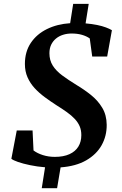

<svg xmlns="http://www.w3.org/2000/svg" viewBox="-20 -874 646 1014"><path d="M200.5 120 218 9.5Q175.5 6 138.5 -1.8Q101.5 -9.5 75.5 -18.5Q49.5 -27.5 40 -35.5L68.5 -185H152L157 -79.5Q176.5 -64.5 206.2 -55Q236 -45.5 269.5 -45.5Q315.5 -45.5 346.8 -59.8Q378 -74 393.8 -99.8Q409.5 -125.5 409.5 -160.5Q409.5 -186.5 400.8 -207Q392 -227.5 375 -245.8Q358 -264 333.2 -281.8Q308.5 -299.5 277 -319Q246 -339 216.5 -360.8Q187 -382.5 163.2 -408.2Q139.5 -434 125.5 -465.5Q111.5 -497 111.5 -536Q111.5 -601 142.8 -647.5Q174 -694 228 -720.5Q282 -747 350.5 -751.5L366.5 -853.5H448.5L432 -750.5Q466.5 -747.5 493.2 -742Q520 -736.5 539.2 -729.2Q558.5 -722 571 -714.5L546 -575.5H467L454 -671Q437 -683 413 -690Q389 -697 358.5 -697Q334 -697 312.8 -690.2Q291.5 -683.5 275.5 -670.2Q259.5 -657 250.2 -637.8Q241 -618.5 241 -593Q241 -555.5 258.5 -527.8Q276 -500 308.2 -476Q340.5 -452 384.5 -425Q425.5 -400.5 461.5 -371.5Q497.5 -342.5 520.2 -304.5Q543 -266.5 543.5 -215Q544 -156 516.8 -107.2Q489.5 -58.5 435.2 -27.2Q381 4 300 10L281.5 120Z"/></svg>

Font: Merriweather 20pt
Style: Bold Italic
Weight: 700
Italic angle: -7.8°
Version: Version 2.101